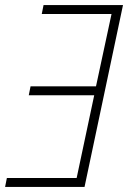

<svg xmlns="http://www.w3.org/2000/svg" viewBox="-26 -734 503 754"><path d="M-6 0H306L457 -714H145L138 -679H412L351 -395H94L87 -360H344L275 -35H1Z"/></svg>

Font: Noto Sans SemiCondensed ExtraLight
Style: Italic
Weight: 200
Width: 4
Italic angle: -12°
Designer: Monotype Design Team
Foundry: Monotype Imaging Inc.
Version: Version 2.013